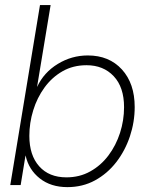

<svg xmlns="http://www.w3.org/2000/svg" viewBox="-20 -748 593 776"><path d="M252.4 8.3Q185.5 8.3 140.9 -26.9Q96.2 -62 83.5 -119.1H83L63.5 0H21.5L141.6 -727.5H184.6L129.9 -397.5H130.4Q157.2 -455.1 213.4 -489.5Q269.5 -523.9 335 -523.9Q420.9 -523.9 472.7 -467.3Q524.4 -410.6 524.4 -315.4Q524.4 -254.9 505.1 -197Q485.8 -139.2 450 -92.8Q414.1 -46.4 364 -19Q314 8.3 252.4 8.3ZM248.5 -31.2Q301.8 -31.2 344.7 -55.2Q387.7 -79.1 418.2 -119.6Q448.7 -160.2 465.1 -210.9Q481.4 -261.7 481.4 -314.9Q481.4 -395.5 439.7 -439.9Q397.9 -484.4 329.6 -484.4Q275.4 -484.4 232.7 -460Q189.9 -435.5 159.9 -394.3Q129.9 -353 114.3 -302.2Q98.6 -251.5 98.6 -198.7Q98.6 -120.6 138.4 -75.9Q178.2 -31.2 248.5 -31.2Z"/></svg>

Font: Inter Display ExtraLight
Style: Italic
Weight: 200
Italic angle: -9.39999°
Designer: Rasmus Andersson
Foundry: rsms
Version: Version 4.000;git-a52131595